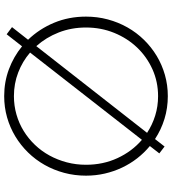

<svg xmlns="http://www.w3.org/2000/svg" viewBox="28 -832 818 913"><g transform="rotate(-90 436.5 -375.0)"><path d="M704.5 -650Q755.9 -596.8 785.2 -526.6Q814.5 -456.4 814.5 -374.5Q814.5 -320.5 801.1 -270.7Q787.7 -220.9 763.2 -177.5Q738.6 -134.1 704.1 -98.9Q669.5 -63.6 627.7 -38.4Q585.9 -13.2 537.3 0.7Q488.6 14.5 436.4 14.5Q379.5 14.5 328 -1.4Q276.4 -17.3 232.3 -46.4L196.8 -0.9L164.1 -25.9L199.1 -70.9Q166.8 -97.7 140.9 -130.9Q115 -164.1 96.6 -203Q78.2 -241.8 68.2 -285Q58.2 -328.2 58.2 -374.5Q58.2 -428.6 71.6 -478.4Q85 -528.2 109.5 -571.6Q134.1 -615 168.6 -650.2Q203.2 -685.5 245 -710.7Q286.8 -735.9 335.2 -749.8Q383.6 -763.6 436.4 -763.6Q504.1 -763.6 564.3 -741.1Q624.5 -718.6 673.2 -678.6L730.5 -751.8L764.5 -726.4ZM643.6 -640.5Q601.4 -676.8 548.6 -697Q495.9 -717.3 436.4 -717.3Q390.9 -717.3 348.9 -705.2Q306.8 -693.2 270.7 -670.9Q234.5 -648.6 204.8 -617.5Q175 -586.4 154.1 -548.2Q133.2 -510 121.6 -466.1Q110 -422.3 110 -374.5Q110 -293.2 141.8 -224.5Q173.6 -155.9 228.6 -108.6ZM436.4 -31.8Q504.5 -31.8 564.1 -58.6Q623.6 -85.5 667.7 -131.8Q711.8 -178.2 737.3 -240.7Q762.7 -303.2 762.7 -374.5Q762.7 -444.1 739.1 -504.3Q715.5 -564.5 674.1 -610.9L261.8 -84.1Q300 -59.1 343.9 -45.5Q387.7 -31.8 436.4 -31.8Z"/></g></svg>

Font: Spartan Light
Style: Regular
Weight: 300
Designer: Matt Bailey, Mirko Velimirovic
Foundry: Matt Bailey
Version: Version 1.005